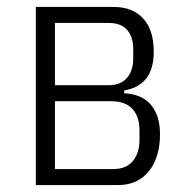

<svg xmlns="http://www.w3.org/2000/svg" viewBox="-20 -532 541 552"><path d="M83 0V-512H307Q361 -512 391.5 -479Q422 -446 422 -384Q422 -334 400.5 -306.5Q379 -279 337 -272V-264Q389 -261 414.5 -230Q440 -199 440 -146Q440 -103 426 -70Q412 -37 385 -18.5Q358 0 320 0ZM138 -46H306Q343 -46 362 -69Q381 -92 381 -130V-158Q381 -197 360.5 -219Q340 -241 300 -241H138ZM138 -287H292Q327 -287 345 -308Q363 -329 363 -364V-391Q363 -426 345.5 -446Q328 -466 293 -466H138Z"/></svg>

Font: IBM Plex Sans Condensed Light
Style: Regular
Weight: 300
Width: 3
Designer: Mike Abbink, Paul van der Laan, Pieter van Rosmalen
Foundry: Bold Monday
Version: Version 3.201